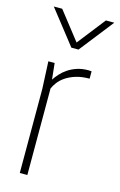

<svg xmlns="http://www.w3.org/2000/svg" viewBox="-120 -831 550 883"><g transform="rotate(15 155.0 -390.0)"><path d="M105 0H69V-400L63 -530H93L101 -453Q110 -467 123.5 -482Q137 -497 155.5 -509.5Q174 -522 198 -530Q222 -538 252 -538Q256 -538 259.5 -537.5Q263 -537 267 -537V-502Q229 -502 201 -493Q173 -484 153.5 -470.5Q134 -457 122.5 -441.5Q111 -426 105 -412ZM183 -618H149L22 -780H62L166 -647L270 -780H310Z"/></g></svg>

Font: Tanohe Sans ExtraLight
Style: Regular
Weight: 250
Designer: Village Type and Design LLC & Cristiano Sobral
Foundry: Cooper Hewitt Smithsonian Design Museum
Version: Version 1.00;May 30, 2020;FontCreator 12.0.0.2522 64-bit; tt